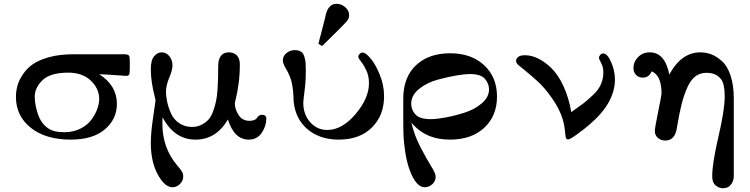

<svg xmlns="http://www.w3.org/2000/svg" viewBox="-20 -731 3953 1012"><path d="M64 -220.2Q64 -249 71.5 -277.6Q79.1 -306.2 99.6 -337.6Q120.1 -369.1 152.6 -392.1Q185.1 -415 239.5 -429.9Q293.9 -444.8 363.8 -444.8H641.1Q656.2 -443.8 660.2 -437Q664.1 -430.2 664.1 -411.1V-367.2Q664.1 -344.2 660.6 -337.6Q657.2 -331.1 644 -331.1Q639.2 -331.1 587.2 -335Q535.2 -338.9 502.9 -339.8Q595.7 -280.8 596.2 -184.1Q596.2 -103 532.7 -49.1Q469.2 4.9 353 4.9Q220.2 4.9 142.1 -57.6Q64 -120.1 64 -220.2ZM163.1 -221.2Q163.1 -179.2 179.9 -129.6Q196.8 -80.1 232.9 -55.2Q261.7 -34.2 319.8 -34.2Q365.7 -34.2 402.8 -52.5Q439.9 -70.8 460.9 -98.9Q481.9 -127 492.4 -156Q502.9 -185.1 502.9 -209Q502.9 -264.2 458.5 -306.2Q414.1 -348.1 339.8 -348.1Q245.6 -348.1 204.3 -308.6Q163.1 -269 163.1 -221.2Z M774.9 22Q774.9 -31.2 787.4 -114.7Q799.8 -198.2 799.8 -201.2Q799.8 -206.1 793.5 -230Q787.1 -253.9 781 -291.5Q774.9 -329.1 774.9 -367.2Q774.9 -414.1 792.5 -434.6Q810.1 -455.1 832 -455.1Q856.9 -455.1 873 -434.6Q889.2 -414.1 889.2 -386.2Q889.2 -362.3 872.1 -321.5Q855 -280.8 855 -249Q855 -221.2 861.6 -191.7Q868.2 -162.1 882.1 -131.6Q896 -101.1 925 -81.5Q954.1 -62 991.7 -62Q1019.5 -62 1042.2 -73.5Q1064.9 -85 1079.3 -101.1Q1093.8 -117.2 1103.8 -146Q1113.8 -174.8 1118.9 -198.5Q1124 -222.2 1126.5 -260Q1128.9 -297.9 1129.4 -319.8Q1129.9 -341.8 1129.9 -379.9Q1129.9 -455.1 1187 -455.1Q1194.8 -455.1 1202.9 -453.1Q1210.9 -451.2 1220.9 -445.1Q1231 -439 1237.5 -425Q1244.1 -411.1 1244.1 -391.1Q1244.1 -335.9 1237.5 -289.6Q1231 -243.2 1224.4 -216.6Q1217.8 -189.9 1217.8 -185.1Q1217.8 -156.2 1237.3 -125.2Q1256.8 -94.2 1294.9 -94.2Q1324.7 -94.2 1334.7 -110.1Q1344.7 -126 1360.8 -126Q1383.8 -126 1383.8 -105Q1383.8 -67.9 1359.9 -31.5Q1335.9 4.9 1291 4.9Q1214.8 4.9 1181.2 -101.1Q1119.1 4.9 1010.7 4.9Q898.9 4.9 836.9 -112.8Q835.9 -101.6 835.9 -79.1Q835.9 49.8 915 142.1Q941.9 172.9 944.8 187Q945.8 191.9 945.8 198.2Q945.8 222.2 928.5 239Q911.1 255.9 889.2 255.9Q848.1 255.9 811.5 188.5Q774.9 121.1 774.9 22Z M1470.7 -412.1Q1470.7 -436 1490.2 -451.4Q1509.8 -466.8 1532.7 -466.8Q1553.7 -466.8 1566.2 -459Q1578.6 -451.2 1584 -433.1Q1589.4 -415 1590.6 -401.1Q1591.8 -387.2 1591.8 -361.8V-352.1Q1591.8 -301.3 1585.2 -251.2Q1578.6 -201.2 1578.6 -189Q1578.6 -127 1615.5 -86.4Q1652.3 -45.9 1704.6 -45.9Q1782.7 -45.9 1853.8 -129.4Q1924.8 -212.9 1924.8 -293Q1924.8 -331.1 1910.6 -360.6Q1896.5 -390.1 1882.6 -407Q1868.7 -423.8 1868.7 -431.2Q1868.7 -439.9 1875.7 -447Q1882.8 -454.1 1891.6 -454.1Q1906.7 -454.1 1932.6 -424.1Q1958.5 -394 1981.4 -338.1Q2004.4 -282.2 2004.4 -224.1Q2004.4 -122.1 1939.9 -58.6Q1875.5 4.9 1765.6 4.9Q1665.5 4.9 1600.6 -50Q1535.6 -105 1527.3 -200.2Q1527.3 -203.1 1526.9 -220Q1526.4 -236.8 1524.9 -250.5Q1523.4 -264.2 1520 -284.7Q1516.6 -305.2 1507.6 -328.1Q1498.5 -351.1 1484.4 -374Q1470.7 -397.9 1470.7 -412.1ZM1658.2 -500Q1659.2 -503.9 1660.4 -508.5Q1661.6 -513.2 1664.1 -523.2Q1666.5 -533.2 1669.9 -545.2Q1673.3 -557.1 1679.4 -582Q1685.5 -606.9 1693.4 -636.2L1695.3 -646Q1697.3 -655.8 1698.7 -659.9Q1700.2 -664.1 1703.9 -673.6Q1707.5 -683.1 1711.4 -688Q1715.3 -692.9 1721.4 -699Q1727.5 -705.1 1735.8 -708Q1744.1 -710.9 1754.4 -710.9Q1778.3 -710.9 1799.3 -693.4Q1820.3 -675.8 1820.3 -650.9Q1820.3 -633.8 1807.9 -618.9Q1795.4 -604 1737.3 -546.9Q1701.2 -511.7 1678.2 -488.8H1677.2Z M2105.5 -109.9V-210.9Q2105.5 -323.7 2172.6 -387Q2239.7 -450.2 2352.5 -450.2Q2464.4 -450.2 2532 -387.2Q2599.6 -324.2 2599.6 -222.2Q2599.6 -120.1 2532.5 -57.6Q2465.3 4.9 2351.6 4.9Q2221.7 4.9 2148.4 -85Q2163.6 -18.1 2196 44.4Q2228.5 106.9 2252.4 145Q2276.4 183.1 2276.4 200.2Q2276.4 224.1 2258.5 240Q2240.7 255.9 2218.3 255.9Q2173.3 255.9 2139.6 166Q2124.5 125 2116.5 73.5Q2108.4 22 2106.9 -13.9Q2105.5 -49.8 2105.5 -109.9ZM2147.5 -184.1Q2147.5 -151.9 2169.9 -127.4Q2192.4 -103 2250.5 -103Q2280.3 -103 2327.4 -111.6Q2374.5 -120.1 2428 -137Q2481.4 -153.8 2519.5 -186.5Q2557.6 -219.2 2557.6 -259.8Q2557.6 -290.5 2535.6 -315.7Q2513.7 -340.8 2455.6 -340.8Q2433.6 -340.8 2390.1 -334Q2346.7 -327.1 2288.6 -311.5Q2230.5 -295.9 2189 -262.5Q2147.5 -229 2147.5 -184.1Z M2747.1 -439.9Q2781.2 -439.9 2817.1 -422.4Q2853 -404.8 2887.9 -370.4Q2922.9 -335.9 2950.4 -275.9Q2978 -215.8 2991.2 -140.1Q3035.2 -170.9 3053.7 -185.1Q3072.3 -199.2 3103.3 -228Q3134.3 -256.8 3147.2 -286.4Q3160.2 -315.9 3160.2 -349.1Q3160.2 -377 3148.7 -398.4Q3137.2 -419.9 3137.2 -425.8Q3137.2 -434.6 3143.6 -441.9Q3149.9 -449.2 3160.2 -449.2Q3181.2 -449.2 3201.2 -403.6Q3221.2 -357.9 3221.2 -312Q3221.2 -187 3084 -71.8Q3065.9 -55.7 3025.4 -25.9Q2984.9 3.9 2974.9 3.9Q2964.8 3.9 2962.4 -5.6Q2960 -15.1 2957.5 -43.5Q2955.1 -71.8 2946.3 -101.1Q2929.2 -157.2 2890.1 -212.6Q2851.1 -268.1 2816.2 -300Q2781.2 -332 2746.6 -360.1Q2711.9 -388.2 2710 -390.1Q2700.2 -399.9 2700.2 -410.9Q2700.2 -421.9 2711.2 -430.9Q2722.2 -439.9 2747.1 -439.9Z M3318.8 -372.1Q3318.8 -405.3 3343.3 -430.2Q3367.7 -455.1 3404.8 -455.1Q3484.9 -455.1 3507.8 -337.9Q3570.8 -455.1 3671.9 -455.1Q3701.7 -455.1 3729.2 -444.6Q3756.8 -434.1 3785.2 -408.9Q3813.5 -383.8 3830.6 -333Q3847.7 -282.2 3847.7 -210V194.8Q3847.7 220.7 3836.2 236.8Q3824.7 252.9 3813.2 257.1Q3801.8 261.2 3790.5 261.2Q3770.5 261.2 3752.2 246.6Q3733.9 231.9 3733.9 198.2Q3733.9 130.4 3766.8 -10.7Q3799.8 -151.9 3799.8 -222.2Q3799.8 -287.1 3781.7 -312Q3755.9 -347.2 3704.6 -347.2Q3670.4 -347.2 3645.5 -328.6Q3620.6 -310.1 3602.5 -269.5Q3584.5 -229 3572.5 -181.4Q3560.5 -133.8 3547.9 -58.1Q3538.1 9.8 3486.8 9.8Q3462.9 9.8 3447.3 -4.6Q3431.6 -19 3431.6 -40Q3431.6 -58.1 3449.2 -143.1Q3466.8 -228 3466.8 -237.8Q3466.8 -334 3414.6 -355Q3401.4 -321.8 3367.7 -321.8Q3346.7 -321.8 3332.8 -335.9Q3318.8 -350.1 3318.8 -372.1Z"/></svg>

Font: CMU Serif
Style: Bold
Weight: 700
Version: Version 0.7.0